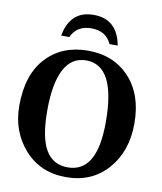

<svg xmlns="http://www.w3.org/2000/svg" viewBox="-101 -1037 950 1126"><g transform="rotate(10 373.5 -473.5)"><path d="M369.6 9.8Q215.3 9.8 121.3 -96.7Q27.3 -203.1 27.3 -355.5Q27.3 -541.5 121.3 -642.3Q215.3 -743.2 369.6 -743.2Q522.5 -743.2 616.5 -642.3Q710.4 -541.5 710.4 -369.1Q710.4 -203.1 616.5 -96.7Q522.5 9.8 369.6 9.8ZM369.1 -48.3Q456.5 -48.3 500.2 -122.3Q543.9 -196.3 543.9 -349.1Q543.9 -517.1 500.2 -601.1Q456.5 -685.1 369.1 -685.1Q281.2 -685.1 237.5 -601.1Q193.8 -517.1 193.8 -356.4Q193.8 -196.3 237.5 -122.3Q281.2 -48.3 369.1 -48.3ZM365.7 -955.6Q506.3 -955.6 534.7 -802.7H485.8Q453.6 -875.5 365.7 -875.5Q278.8 -875.5 246.6 -802.7H197.8Q225.6 -955.6 365.7 -955.6Z"/></g></svg>

Font: Munson
Style: Bold
Weight: 700
Designer: Paul James MIller
Foundry: High-Logic / Made with FontCreator
Version: Version 2.10;May 5, 2019;FontCreator 11.5.0.2430 64-bit